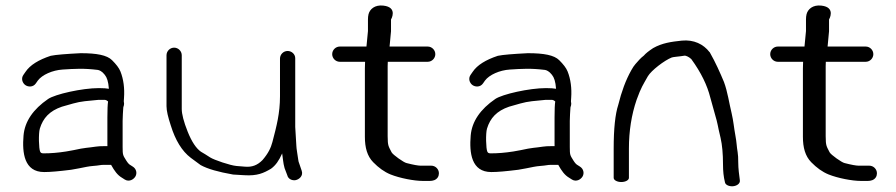

<svg xmlns="http://www.w3.org/2000/svg" viewBox="-20 -651 3235 693"><path d="M236.1 -38.2 236.8 -38.3 265.2 -43.4C286.4 -47.4 298.3 -50.7 316.9 -52.1C337.3 -53.5 342.2 -56 354.1 -56H381C393 -34.2 404.2 -18.9 419.7 -9.8L430.5 -2.9C446.3 6.7 462.6 -3.3 468.9 -14.4C475.2 -25.5 472.8 -41.6 458.6 -50.1L447.5 -57.2L447.3 -57.4C446 -58.1 441.3 -62.6 435.7 -71.6C423.8 -90.8 422.6 -91 422.6 -120.5V-214.5C422.6 -228.6 424.2 -250.6 425 -263.2C425.3 -267.2 429.9 -271.8 426.8 -285.5C427.2 -288.9 427.5 -292.7 427.6 -298C430 -332.1 426 -364.8 414.7 -393.1C409.6 -405.9 399.3 -418.9 384.4 -433.8C366.1 -452.1 328.9 -459 272.1 -459H271.4L270.8 -459C219.5 -456.4 181.8 -453.5 163.7 -449.7L163 -449.6L162.4 -449.4C119.5 -435.1 88.6 -416.4 72 -391.6L65.2 -381.8C54.7 -367.9 61 -351.4 71.3 -344C81.6 -336.6 99.7 -335.6 109.7 -350.4L116.5 -360.2C132.1 -381.1 169.3 -397.6 206.1 -400C249.9 -402.7 281.2 -405 332.6 -398.7C338.3 -398 348.3 -393.8 357.7 -381.6L358 -381L358.5 -380.5C365.8 -371.7 371.1 -357 373 -330.6C365.3 -332 353.5 -333 336.8 -333C276.3 -333 178.7 -310.9 153.6 -293.7C100 -256.9 69.1 -212.7 64.9 -161.5C59.7 -99.8 67 -30 139.3 -30C162.3 -30 192.7 -32.8 236.1 -38.2ZM367.6 -133C367.6 -129.6 367.6 -127.8 367.7 -123.5H355.3C344.1 -123.5 334.1 -123.1 325.4 -121.7C296.8 -117.1 288.5 -118.8 245.1 -109L218.4 -104.2C188.8 -99.6 163.5 -97.5 137.3 -97.5C129.4 -97.5 127 -99.5 125 -103.6C120 -113.6 118.5 -169.3 123.8 -186.9C135.4 -225 158.9 -250.7 203.4 -265.9C214.1 -269 227.6 -272.8 243.8 -277.4C272 -285.6 298.2 -287 334.4 -290.5H359.1C360.6 -290.5 364 -289.8 370.1 -284.8C368.4 -274.2 367.6 -255.1 367.6 -227Z M990.6 -439.5V-303.5C990.6 -242.3 978.2 -195.2 963.2 -138.3C957.7 -117.3 948.2 -97.4 927.6 -73.4C908.9 -54.3 889.4 -47.3 864.6 -49.4C852.7 -50.4 842.5 -51.3 833.7 -51.9C811.9 -53.6 752.4 -73.8 738.7 -82.7C725 -91.6 714.2 -98.3 705.2 -103.4C688.2 -115.3 672.3 -138.8 657.6 -175.2C642.9 -211.9 636 -239.8 636 -257.5V-451.5C636 -466.5 623.5 -479 608.5 -479C593.5 -479 581 -466.5 581 -451.5V-267.7C581 -251.4 586.4 -228.5 596.5 -197.9C612.9 -145.1 636.6 -105.6 668.7 -81.3C675.4 -76.2 686.9 -67.5 704.1 -55.2C729.7 -41.1 768.3 -30.3 820.3 -21.2L821.7 -21L823 -20.9C833.9 -20.3 846.8 -19.5 861.8 -18.6C908.9 -15.6 931.5 -26.3 958.2 -42C974.8 -54.1 986.6 -70.7 998.4 -97.2C1001.4 -79.5 1001.7 -63.2 1007 -44.8L1007.1 -44.3L1017 -18.2C1020.2 -4.2 1035.7 1.6 1047.4 -0.9C1060 -3.6 1075.3 -16.4 1069 -34.6L1059.8 -61.6L1059.6 -62.1C1058.2 -65.2 1057.1 -69.3 1056.5 -74.4C1055.1 -86.8 1049.6 -114.9 1049.6 -125.8V-126.1L1045.6 -192.6V-440.9C1045.6 -455.2 1033.1 -467 1018.1 -467C1003 -467 990.6 -454.5 990.6 -439.5Z M1536.7 -53H1498.2C1489.7 -53 1472 -56 1447.2 -62.5C1437.5 -64.4 1397.8 -92.4 1393.4 -101.3C1382.7 -122.8 1379.2 -123.7 1379.2 -159.4V-412.5C1379.2 -418.8 1379.4 -424 1379.7 -428H1523.7C1538.7 -428 1551.2 -440.5 1551.2 -455.5C1551.2 -470.5 1538.7 -483 1523.7 -483H1386.1L1391.3 -538.1V-580.5C1391.3 -580.5 1417.5 -624.9 1363.4 -630.8C1332.6 -634.2 1314.7 -617.9 1310.1 -599.5C1308.7 -593.8 1308.1 -587.5 1308.1 -580.5V-538.9L1302.7 -483H1206.5C1191.5 -483 1179 -470.5 1179 -455.5C1179 -440.5 1191.5 -428 1206.5 -428H1297.7L1297 -404.1V-157.2C1297 -118.3 1305.3 -87.7 1327 -65.5C1346.7 -45.4 1367 -30.6 1389.5 -21.4C1422.9 -7.9 1475.2 2 1505.4 2H1531.4C1541.5 2 1553.3 -0.5 1560.1 -10.8C1562.9 -15.2 1564.2 -20.4 1564.2 -25.5C1564.2 -40.5 1551.7 -53 1536.7 -53Z M1850.1 -38.2 1850.8 -38.3 1879.2 -43.4C1900.4 -47.4 1912.3 -50.7 1930.9 -52.1C1951.3 -53.5 1956.2 -56 1968.1 -56H1995C2007 -34.2 2018.2 -18.9 2033.7 -9.8L2044.5 -2.9C2060.3 6.7 2076.6 -3.3 2082.9 -14.4C2089.2 -25.5 2086.8 -41.6 2072.6 -50.1L2061.5 -57.2L2061.3 -57.4C2060 -58.1 2055.3 -62.6 2049.7 -71.6C2037.8 -90.8 2036.6 -91 2036.6 -120.5V-214.5C2036.6 -228.6 2038.2 -250.6 2039 -263.2C2039.3 -267.2 2043.9 -271.8 2040.8 -285.5C2041.2 -288.9 2041.5 -292.7 2041.6 -298C2044 -332.1 2040 -364.8 2028.7 -393.1C2023.6 -405.9 2013.3 -418.9 1998.4 -433.8C1980.1 -452.1 1942.9 -459 1886.1 -459H1885.4L1884.8 -459C1833.5 -456.4 1795.8 -453.5 1777.7 -449.7L1777 -449.6L1776.4 -449.4C1733.5 -435.1 1702.6 -416.4 1686 -391.6L1679.2 -381.8C1668.7 -367.9 1675 -351.4 1685.3 -344C1695.6 -336.6 1713.7 -335.6 1723.7 -350.4L1730.5 -360.2C1746.1 -381.1 1783.3 -397.6 1820.1 -400C1863.9 -402.7 1895.2 -405 1946.6 -398.7C1952.3 -398 1962.3 -393.8 1971.7 -381.6L1972 -381L1972.5 -380.5C1979.8 -371.7 1985.1 -357 1987 -330.6C1979.3 -332 1967.5 -333 1950.8 -333C1890.3 -333 1792.7 -310.9 1767.6 -293.7C1714 -256.9 1683.1 -212.7 1678.9 -161.5C1673.7 -99.8 1681 -30 1753.3 -30C1776.3 -30 1806.7 -32.8 1850.1 -38.2ZM1981.6 -133C1981.6 -129.6 1981.6 -127.8 1981.7 -123.5H1969.3C1958.1 -123.5 1948.1 -123.1 1939.4 -121.7C1910.8 -117.1 1902.5 -118.8 1859.1 -109L1832.4 -104.2C1802.8 -99.6 1777.5 -97.5 1751.3 -97.5C1743.4 -97.5 1741 -99.5 1739 -103.6C1734 -113.6 1732.5 -169.3 1737.8 -186.9C1749.4 -225 1772.9 -250.7 1817.4 -265.9C1828.1 -269 1841.6 -272.8 1857.8 -277.4C1886 -285.6 1912.2 -287 1948.4 -290.5H1973.1C1974.6 -290.5 1978 -289.8 1984.1 -284.8C1982.4 -274.2 1981.6 -255.1 1981.6 -227Z M2222.5 6C2237.5 6 2250 -0.8 2250 -9V-115C2250 -178.1 2259.3 -236.7 2277.7 -290.6C2294.6 -337.3 2300.7 -344 2318.4 -375.8C2330.7 -396.7 2378.2 -433.2 2404.8 -443.6C2411.3 -445.8 2429 -446.5 2451.8 -450.2C2455.7 -449.8 2465 -447.1 2475.1 -437.8C2511.3 -388.1 2532.9 -342 2543.5 -299.7C2547.9 -282.8 2553.1 -264 2559.2 -243.3C2573.2 -195.4 2568 -206.1 2580.9 -153C2586.6 -128.1 2589.6 -96.1 2589.6 -57C2589.6 -33.1 2591.7 -12.9 2596.6 6.7C2598 16.7 2612 22.1 2625 21.3C2639 20.3 2652.8 11.7 2650.3 -1.2C2648 -18.7 2644.6 -42.4 2644.6 -64.2C2644.6 -80.3 2644 -92.6 2642.4 -102C2638.8 -121.7 2639.1 -137.4 2634.2 -162.5C2629 -190.4 2627.4 -213.7 2620.8 -241.9C2612.1 -277.2 2606.1 -320.5 2592.9 -355.5C2578.3 -390.1 2563.5 -424.1 2541.4 -463L2541.2 -462.6L2540.9 -463C2519 -491.6 2484.1 -508.6 2441.1 -504.4C2402.7 -500.4 2369.9 -495.8 2337.4 -477.4C2320.7 -466.3 2310.7 -458.3 2303.8 -450.3C2298 -445.8 2292.7 -441.1 2288 -436C2277.7 -424 2269.1 -417 2258.6 -397.6C2238.6 -362 2223.4 -320.7 2211.5 -272.4C2200.5 -239 2195 -186.1 2195 -115V-9C2195 -0.8 2207.5 6 2222.5 6Z M3117.7 -53H3079.2C3070.7 -53 3053 -56 3028.2 -62.5C3018.5 -64.4 2978.8 -92.4 2974.4 -101.3C2963.7 -122.8 2960.2 -123.7 2960.2 -159.4V-412.5C2960.2 -418.8 2960.4 -424 2960.7 -428H3104.7C3119.7 -428 3132.2 -440.5 3132.2 -455.5C3132.2 -470.5 3119.7 -483 3104.7 -483H2967.1L2972.3 -538.1V-580.5C2972.3 -580.5 2998.5 -624.9 2944.4 -630.8C2913.6 -634.2 2895.7 -617.9 2891.1 -599.5C2889.7 -593.8 2889.1 -587.5 2889.1 -580.5V-538.9L2883.7 -483H2787.5C2772.5 -483 2760 -470.5 2760 -455.5C2760 -440.5 2772.5 -428 2787.5 -428H2878.7L2878 -404.1V-157.2C2878 -118.3 2886.3 -87.7 2908 -65.5C2927.7 -45.4 2948 -30.6 2970.5 -21.4C3003.9 -7.9 3056.2 2 3086.4 2H3112.4C3122.5 2 3134.3 -0.5 3141.1 -10.8C3143.9 -15.2 3145.2 -20.4 3145.2 -25.5C3145.2 -40.5 3132.7 -53 3117.7 -53Z"/></svg>

Font: MewTooHand
Style: BdWide
Weight: 400
Designer: Mew Too, Robert Jablonski
Version: Version 0.77